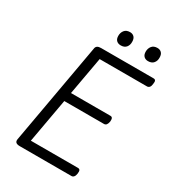

<svg xmlns="http://www.w3.org/2000/svg" viewBox="-273 -1345 1349 1493"><g transform="rotate(30 402.0 -598.5)"><path d="M145 0Q121 0 110.5 -9.5Q100 -19 104 -40L266 -950Q269 -963 280 -970Q291 -977 312 -977H783Q796 -977 801 -968Q806 -959 802 -937Q800 -917 791.5 -907Q783 -897 770 -897H345L284 -557H638Q651 -557 656 -547.5Q661 -538 659 -517Q655 -496 647 -486.5Q639 -477 626 -477H270L199 -80H622Q635 -80 640 -71Q645 -62 642 -40Q639 -20 630.5 -10Q622 0 610 0ZM433 -1071Q409 -1071 394.5 -1085Q380 -1099 380 -1127Q380 -1156 396.5 -1176.5Q413 -1197 446 -1197Q469 -1197 483 -1182.5Q497 -1168 497 -1140Q498 -1111 482 -1091Q466 -1071 433 -1071ZM678 -1071Q655 -1071 640.5 -1085Q626 -1099 626 -1127Q626 -1156 642.5 -1176.5Q659 -1197 692 -1197Q715 -1197 729 -1182.5Q743 -1168 743 -1140Q744 -1111 727.5 -1091Q711 -1071 678 -1071Z"/></g></svg>

Font: Playwrite DE VA
Style: Regular
Weight: 400
Designer: Veronika Burian, José Scaglione
Foundry: TypeTogether
Version: Version 1.002